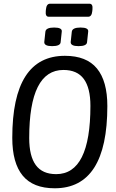

<svg xmlns="http://www.w3.org/2000/svg" viewBox="-20 -1006 624 1032"><path d="M274 6Q158 6 102 -62Q46 -130 46 -265Q46 -706 329 -706Q445 -706 501 -638Q557 -570 557 -436Q557 6 274 6ZM282 -70Q466 -70 466 -437Q466 -533 430.5 -581.5Q395 -630 321 -630Q137 -630 137 -264Q137 -167 172.5 -118.5Q208 -70 282 -70ZM402 -758Q359 -758 360 -780L366 -836Q369 -858 413 -858Q457 -858 454 -836L448 -780Q447 -758 402 -758ZM260 -758Q217 -758 218 -780L224 -836Q227 -858 271 -858Q315 -858 312 -836L306 -780Q305 -758 260 -758ZM242 -916Q223 -916 226 -946L227 -956Q230 -986 249 -986H461Q480 -986 477 -956L476 -946Q473 -916 454 -916Z"/></svg>

Font: Asap Condensed Condensed Regular
Style: Italic
Weight: 400
Width: 3
Italic angle: -6°
Designer: Pablo Cosgaya
Foundry: Omnibus-Type
Version: Version 3.001; ttfautohint (v1.8.4.7-5d5b)